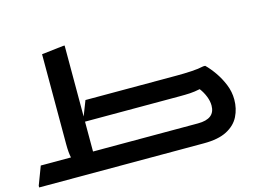

<svg xmlns="http://www.w3.org/2000/svg" viewBox="-101 -939 1495 1118"><g transform="rotate(-15 646.5 -380.0)"><path d="M7 0V-10L49 -121H231Q224 -152 224 -202V-745L354 -760H364V-332L399 -422H950Q994 -422 1038 -424.5Q1082 -427 1112 -434H1124Q1149 -410 1175 -373Q1201 -336 1219 -292Q1237 -248 1237 -201Q1237 -146 1214 -100Q1191 -54 1139 -27Q1087 0 1001 0ZM932 -301H364V-121H997Q1100 -121 1100 -201Q1100 -228 1088.5 -257Q1077 -286 1058 -311Q1024 -304 997 -302.5Q970 -301 932 -301Z"/></g></svg>

Font: Kufam SemiBold
Style: Regular
Weight: 600
Designer: Wael Morcos, Artur Schmal
Foundry: Original Type
Version: Version 1.300; ttfautohint (v1.8.3)